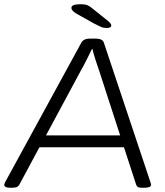

<svg xmlns="http://www.w3.org/2000/svg" viewBox="-25 -884 780 906"><path d="M24 2Q-5 2 -5 -12Q-5 -15 -1 -24L359 -683Q369 -702 402 -702H425Q459 -702 465 -683L685 -24Q686 -20 687 -17Q688 -14 688 -12Q688 2 655 2H648Q634 2 627.5 -0.5Q621 -3 617 -14L560 -189H161L67 -14Q61 -3 52 -0.5Q43 2 30 2ZM356 -550 192 -245H542L443 -550Q435 -573 426 -600.5Q417 -628 411 -653H409Q399 -633 385.5 -605.5Q372 -578 356 -550ZM478 -752Q463 -752 451.5 -757Q440 -762 419 -773L342 -816Q312 -832 312 -847Q312 -864 354 -864Q377 -864 388.5 -859Q400 -854 415 -841L486 -784Q500 -772 500 -764Q500 -752 478 -752Z"/></svg>

Font: Asap Expanded Expanded Light
Style: Italic
Weight: 300
Width: 7
Italic angle: -6°
Designer: Pablo Cosgaya
Foundry: Omnibus-Type
Version: Version 3.001; ttfautohint (v1.8.4.7-5d5b)